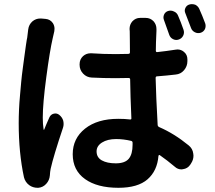

<svg xmlns="http://www.w3.org/2000/svg" viewBox="-20 -854 1040 927"><path d="M970.7 -741.2Q972.7 -735.4 972.7 -728.5Q972.7 -721.7 969.7 -713.9Q962.9 -700.2 948.7 -695.8Q934.6 -691.4 920.9 -698.2Q907.2 -705.1 902.3 -718.8Q886.7 -760.7 875 -790Q869.1 -802.7 875 -815.4Q880.9 -828.1 893.6 -832Q900.4 -834 906.2 -834Q915 -834 922.9 -831.1Q936.5 -824.2 942.4 -810.5Q957 -778.3 970.7 -741.2ZM866.2 -710Q871.1 -695.3 864.3 -681.6Q857.4 -668 842.8 -663.1Q829.1 -658.2 815.4 -665Q801.8 -671.9 796.9 -686.5Q782.2 -729.5 771.5 -757.8Q766.6 -770.5 772 -783.2Q777.3 -795.9 791 -800.8Q796.9 -802.7 803.7 -802.7Q811.5 -802.7 819.3 -798.8Q834 -793 839.8 -778.3Q853.5 -747.1 866.2 -710ZM116.2 -711.9Q119.1 -735.4 136.7 -751Q153.3 -764.6 173.8 -764.6Q175.8 -764.6 178.7 -764.6L200.2 -762.7Q222.7 -760.7 235.4 -742.2Q243.2 -729.5 243.2 -715.8Q243.2 -709 242.2 -703.1Q237.3 -684.6 234.4 -668.9Q220.7 -610.4 203.6 -481.9Q186.5 -353.5 186.5 -286.1Q186.5 -254.9 190.4 -229.5Q190.4 -227.5 191.9 -227.5Q193.4 -227.5 193.4 -228.5Q201.2 -249 218.8 -288.1Q225.6 -301.8 239.7 -305.2Q253.9 -308.6 265.6 -299.8Q280.3 -288.1 285.2 -271.5Q287.1 -263.7 287.1 -254.9Q287.1 -246.1 284.2 -237.3Q238.3 -100.6 224.6 -39.1Q221.7 -25.4 220.7 -6.8Q218.8 16.6 203.1 33.7Q187.5 50.8 165 52.7Q163.1 52.7 161.1 52.7Q138.7 52.7 121.1 40Q101.6 25.4 95.7 2Q70.3 -116.2 70.3 -258.8Q70.3 -290 71.8 -323.7Q73.2 -357.4 76.7 -394.5Q80.1 -431.6 82.5 -459.5Q85 -487.3 90.3 -526.4Q95.7 -565.4 97.7 -581.5Q99.6 -597.7 105 -634.3Q110.4 -670.9 111.3 -671.9Q114.3 -694.3 116.2 -711.9ZM620.1 -155.3V-165Q620.1 -171.9 613.3 -173.8Q576.2 -182.6 541 -182.6Q499 -182.6 472.7 -166Q446.3 -149.4 446.3 -123Q446.3 -93.8 471.7 -79.6Q497.1 -65.4 539.1 -65.4Q583 -65.4 601.6 -87.4Q620.1 -109.4 620.1 -155.3ZM828.1 -614.3Q833 -615.2 836.9 -615.2Q854.5 -615.2 868.2 -603.5Q884.8 -589.8 884.8 -567.4V-558.6Q884.8 -534.2 868.7 -515.1Q852.5 -496.1 828.1 -494.1Q788.1 -489.3 738.3 -485.4Q731.4 -485.4 731.4 -477.5Q733.4 -390.6 741.2 -250Q742.2 -243.2 749 -240.2Q821.3 -209 890.6 -152.3Q910.2 -136.7 913.1 -112.3Q914.1 -107.4 914.1 -102.5Q914.1 -83 903.3 -66.4L898.4 -58.6Q885.7 -40 863.3 -37.1Q859.4 -36.1 856.4 -36.1Q837.9 -36.1 824.2 -48.8Q787.1 -80.1 752 -104.5Q750 -106.4 748 -105.5Q746.1 -104.5 745.1 -101.6Q739.3 -29.3 692.4 11.7Q645.5 52.7 551.8 52.7Q449.2 52.7 390.1 10.3Q331.1 -32.2 331.1 -109.4Q331.1 -185.5 390.6 -232.9Q450.2 -280.3 550.8 -280.3Q583 -280.3 607.4 -277.3Q615.2 -276.4 614.3 -283.2Q609.4 -391.6 608.4 -470.7Q608.4 -477.5 600.6 -477.5Q591.8 -477.5 570.3 -477.1Q548.8 -476.6 538.1 -476.6Q480.5 -476.6 422.9 -479.5Q398.4 -480.5 381.3 -498.5Q364.3 -516.6 364.3 -541V-543.9Q364.3 -567.4 380.9 -583Q396.5 -596.7 417 -596.7Q418.9 -596.7 421.9 -596.7Q478.5 -592.8 538.1 -592.8Q579.1 -592.8 599.6 -593.8Q607.4 -593.8 607.4 -601.6Q607.4 -626 606.9 -660.6Q606.4 -695.3 606.4 -703.1L605.5 -713.9Q605.5 -735.4 619.1 -751Q634.8 -767.6 656.2 -767.6H683.6Q706.1 -767.6 721.7 -751Q735.4 -735.4 735.4 -713.9Q735.4 -712.9 735.4 -705.1Q732.4 -643.6 732.4 -609.4Q732.4 -601.6 739.3 -602.5Q784.2 -607.4 828.1 -614.3Z"/></svg>

Font: Gen Jyuu Gothic Monospace Bold
Style: Bold
Weight: 700
Designer: [Source Han Sans]
Ryoko NISHIZUKA  (kana & ideographs); Paul D. Hunt (Latin, Greek & Cyrillic); Wenlong ZHANG  (bopomofo
Version: Version 1.002.20150607